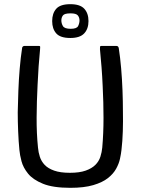

<svg xmlns="http://www.w3.org/2000/svg" viewBox="-20 -893 674 920"><path d="M317 7Q234 7 186 -12.5Q138 -32 114.5 -61Q91 -90 83 -120.5Q75 -151 73 -174Q69 -215 67 -263Q65 -311 65 -355Q66 -404 68 -458Q70 -512 74.5 -565Q79 -618 86 -663Q86 -667 89.5 -670Q93 -673 97 -673Q114 -673 131 -673Q148 -673 165 -673Q171 -673 172 -671Q173 -669 172 -657Q168 -617 165 -574Q162 -531 160 -485Q156 -406 155.5 -330.5Q155 -255 162 -186Q164 -163 171 -141.5Q178 -120 194 -103Q210 -86 239.5 -75.5Q269 -65 315 -65Q361 -65 390.5 -75.5Q420 -86 437 -103Q454 -120 461 -142Q468 -164 470 -186Q476 -254 476 -328Q476 -402 472 -480Q470 -527 466.5 -571.5Q463 -616 459 -657Q459 -669 460 -671Q461 -673 467 -673Q485 -673 502.5 -673Q520 -673 537 -673Q543 -673 545.5 -670Q548 -667 549 -663Q556 -618 560.5 -565.5Q565 -513 567 -459.5Q569 -406 569 -358Q570 -313 568.5 -264.5Q567 -216 562 -174Q560 -156 555 -132.5Q550 -109 536.5 -84.5Q523 -60 497 -39.5Q471 -19 427 -6Q383 7 317 7ZM404 -792Q404 -755 383.5 -733Q363 -711 317 -711Q269 -711 249.5 -733Q230 -755 230 -792Q230 -829 249.5 -851Q269 -873 317 -873Q364 -873 384 -851Q404 -829 404 -792ZM361 -795Q361 -809 353 -819Q345 -829 318 -829Q289 -829 281.5 -819Q274 -809 274 -795Q274 -781 281.5 -768Q289 -755 319 -755Q348 -755 354.5 -768.5Q361 -782 361 -795Z"/></svg>

Font: Glory Thin Medium
Style: Regular
Weight: 500
Version: Version 1.011